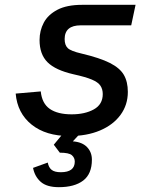

<svg xmlns="http://www.w3.org/2000/svg" viewBox="-20 -552 640 796"><path d="M268 12Q170 12 111 -35.5Q52 -83 45 -164L149 -173Q154 -123 186.5 -100.5Q219 -78 277 -78Q332 -78 369 -98.5Q406 -119 406 -162Q406 -182 396.5 -196.5Q387 -211 361 -222Q335 -233 285 -244Q210 -261 177 -294Q144 -327 144 -386Q144 -425 161.5 -458Q179 -491 218 -511.5Q257 -532 321 -532H542L524 -447H315Q248 -447 248 -390Q248 -365 261 -352.5Q274 -340 318 -330Q394 -312 435.5 -291Q477 -270 493.5 -241.5Q510 -213 510 -171Q510 -117 479.5 -75.5Q449 -34 394.5 -11Q340 12 268 12ZM224 224Q174 224 149 202Q124 180 117 144L178 122Q182 143 194.5 152.5Q207 162 232 162Q290 162 290 118Q290 102 278 91.5Q266 81 228 81L203 48L251 -10H323L282 34Q321 37 341 58Q361 79 361 110Q361 169 325 196.5Q289 224 224 224Z"/></svg>

Font: Geist Mono Medium
Style: Italic
Weight: 500
Italic angle: -12°
Monospace: yes
Designer: Basement.studio, Andrés Briganti, Mateo Zaragoza
Foundry: Basement.studio, Vercel, Andrés Briganti, Guido Ferreyra, Mateo Zaragoza
Version: Version 1.500; ttfautohint (v1.8.4.7-5d5b)